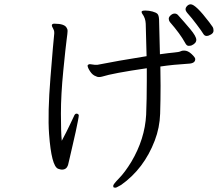

<svg xmlns="http://www.w3.org/2000/svg" viewBox="-20 -809 1040 892"><path d="M338 -281Q346 -278 346 -273Q346 -268 342 -247Q338 -226 331.5 -196Q325 -166 317.5 -134.5Q310 -103 304.5 -78Q299 -53 296 -42Q289 -21 268 -21Q263 -21 258.5 -22.5Q254 -24 250 -25Q219 -37 208 -186Q201 -282 214.5 -450Q228 -618 232 -653V-658Q232 -668 226.5 -677Q221 -686 221 -690V-693Q223 -699 232 -699Q281 -699 290 -679Q294 -674 294 -665.5Q294 -657 289.5 -624Q285 -591 274 -480Q263 -369 263 -281Q263 -193 267 -155Q289 -196 304.5 -229Q320 -262 323 -268Q328 -281 335 -281ZM870 -598Q865 -596 856 -596Q847 -596 840 -610Q817 -652 769 -707Q764 -714 764 -722Q764 -730 773 -738Q782 -746 791 -746Q800 -746 806 -740Q836 -707 864 -673.5Q892 -640 892 -624Q892 -608 870 -598ZM661 -548Q658 -673 657 -699Q656 -725 641 -745Q638 -749 638 -753V-755Q639 -760 655.5 -760Q672 -760 688.5 -755.5Q705 -751 711.5 -744.5Q718 -738 719 -718L723 -557Q766 -563 789 -565Q812 -567 818.5 -570.5Q825 -574 834 -574H836Q853 -574 870 -558Q887 -542 887 -535V-534Q887 -514 854 -513Q786 -509 725 -500L726 -410Q726 -346 724 -281Q722 -216 699 -156Q649 -25 543 50Q533 55 526.5 59Q520 63 516 63Q512 63 509 62Q506 61 506 54Q506 47 533 19.5Q560 -8 590 -57Q653 -163 659 -276Q662 -347 662 -434V-492Q504 -469 454 -453Q447 -451 439.5 -451Q432 -451 425 -455Q410 -460 398.5 -477.5Q387 -495 387 -504Q387 -509 397 -511L420 -508H433Q523 -526 661 -548ZM866 -789Q889 -789 952 -706Q965 -689 968.5 -683Q972 -677 972 -666.5Q972 -656 960.5 -649Q949 -642 939.5 -642Q930 -642 924 -652.5Q918 -663 893.5 -695.5Q869 -728 855.5 -742.5Q842 -757 842 -765.5Q842 -774 849.5 -781.5Q857 -789 866 -789Z"/></svg>

Font: LXGW WenKai
Style: Regular
Weight: 400
Designer: LXGW / Fontworks Inc.
Foundry: LXGW / Fontworks Inc.
Version: Version 1.520; June 14, 2025